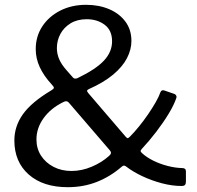

<svg xmlns="http://www.w3.org/2000/svg" viewBox="-20 -773 818 798"><path d="M337.7 -753Q391.1 -753 433.7 -734.9Q476.3 -716.8 501.2 -683.2Q526.2 -649.6 526.2 -602.8Q526.2 -567 507.8 -531.4Q489.5 -495.8 450.5 -463.1Q411.5 -430.4 349.6 -402.8Q342.6 -399.5 342 -396.3Q341.3 -393.2 346.6 -386.5L503 -204Q508.5 -198.5 511 -198.6Q513.5 -198.7 520.5 -205.6Q537.9 -223.1 557.6 -247.2Q577.3 -271.4 595.4 -297.8Q613.5 -324.3 627.3 -348.4Q641.1 -372.6 646.9 -390Q651.5 -401.2 664 -396.6L704.1 -382.8Q709.3 -381.2 712.1 -376.3Q714.9 -371.3 713.1 -366.4Q703.6 -337.6 681.2 -300.6Q658.8 -263.6 629.5 -225.3Q600.3 -187.1 568.6 -153.2Q563.7 -147.6 564.5 -144.4Q565.2 -141.3 570.6 -136.3Q588.6 -119.6 616.3 -105.7Q644 -91.9 676.1 -83.5Q708.3 -75 737.7 -74.5Q752.7 -74.2 752.7 -61.2V-18.1Q752.7 -8.8 748.8 -4.4Q744.8 0 734.5 0Q695.6 0 652.6 -11.3Q609.6 -22.7 570.5 -41.2Q531.5 -59.7 504.3 -80.9Q498.7 -84.8 495 -84.8Q491.3 -84.8 485.6 -79.9Q438.3 -38.9 382.4 -16.9Q326.6 5 261.8 5Q158.8 5 99.3 -47.7Q39.7 -100.4 39.7 -189.2Q39.7 -248.2 75.2 -298.2Q110.7 -348.2 193.3 -397.5Q203.3 -403.2 203.8 -407.8Q204.3 -412.5 194.5 -422.5Q162.2 -457.4 145.3 -493.8Q128.5 -530.2 128.5 -568.6Q128.5 -621.6 155.6 -663.1Q182.8 -704.6 230.3 -728.8Q277.8 -753 337.7 -753ZM340.4 -693.1Q301.4 -693.1 273.5 -676.2Q245.7 -659.2 231 -631.9Q216.4 -604.6 216.4 -573.1Q216.4 -549.1 226.1 -526.7Q235.7 -504.4 257.2 -480.4L284 -449.9Q286.9 -446.6 292.1 -446.4Q297.4 -446.2 302.1 -448.2Q379 -485.3 412.4 -521.5Q445.8 -557.6 445.8 -601.2Q445.8 -647 415 -670.1Q384.2 -693.1 340.4 -693.1ZM268.9 -343.1Q262.4 -351.4 256.4 -352.1Q250.4 -352.8 241.2 -347.8Q190.7 -322.7 161.1 -281.8Q131.5 -240.8 131.5 -193.5Q131.5 -155.3 150.7 -125.8Q170 -96.3 202.8 -79.4Q235.6 -62.4 277 -62.4Q319.5 -62.4 361.3 -80.1Q403 -97.7 433.2 -125Q440 -130.7 441 -136.2Q442.1 -141.7 436.2 -148.5L268.9 -343.1Z"/></svg>

Font: Libre Franklin Thin
Style: Regular
Weight: 100
Designer: Pablo Impallari, Rodrigo Fuenzalida, Nhung Nguyen
Foundry: Impallari Type
Version: Version 3.000